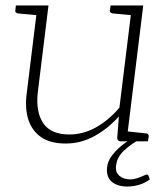

<svg xmlns="http://www.w3.org/2000/svg" viewBox="-20 -516 609 701"><path d="M220 8Q164 8 130.5 -15Q97 -38 83.5 -79.5Q70 -121 78 -179L117 -496H157L118 -179Q110 -107 138 -66Q166 -25 233 -25Q284 -25 330.5 -51Q377 -77 416 -123L462 -496H503L442 0H420Q409 0 408 -12L414 -91Q375 -47 325.5 -19.5Q276 8 220 8ZM429 0 438 -37 513 -29Q518 -29 520.5 -26Q523 -23 523 -18L520 0ZM130 -496 121 -460 45 -467Q41 -468 38 -470.5Q35 -473 36 -478L38 -496ZM475 -496 466 -460 391 -467Q386 -468 383.5 -470.5Q381 -473 381 -478L384 -496ZM516 121Q520 121 522 125L527 139Q512 151 490 158Q468 165 445 165Q408 165 387.5 147Q367 129 371 95Q373 73 388 53Q403 33 423 16.5Q443 0 463 -10L483 -3Q459 10 433.5 33Q408 56 404 87Q400 112 415.5 125.5Q431 139 456 139Q468 139 481 134.5Q494 130 504 125.5Q514 121 516 121Z"/></svg>

Font: Aleo ExtraLight
Style: Italic
Weight: 250
Italic angle: -7°
Designer: Alessio Laiso
Foundry: Alessio Laiso
Version: Version 2.001;gftools[0.9.29]